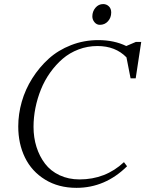

<svg xmlns="http://www.w3.org/2000/svg" viewBox="-20 -906 715 934"><path d="M68.8 -291Q68.8 -351.1 85.9 -411.1Q103 -471.2 137 -524.9Q170.9 -578.6 217 -620.4Q263.2 -662.1 325.7 -686.5Q388.2 -710.9 458 -710.9Q535.2 -710.9 594.2 -682.1L641.1 -702.1H667L640.1 -524.9H615.2L595.2 -627Q541.5 -682.1 454.1 -682.1Q405.8 -682.1 362.1 -665.5Q318.4 -648.9 284.9 -620.1Q251.5 -591.3 224.1 -553Q196.8 -514.6 179.2 -470.9Q161.6 -427.2 152.3 -380.9Q143.1 -334.5 143.1 -289.1Q143.1 -236.8 157.5 -191.2Q171.9 -145.5 199 -109.9Q226.1 -74.2 269.5 -53.7Q313 -33.2 367.2 -33.2Q493.2 -33.2 583 -117.2L598.1 -97.2Q491.7 7.8 352.1 7.8Q264.6 7.8 199.5 -32.2Q134.3 -72.3 101.6 -139.4Q68.8 -206.5 68.8 -291ZM429.2 -826.2Q429.2 -850.1 444.3 -868.2Q459.5 -886.2 481.9 -886.2Q498 -886.2 509.5 -875.2Q521 -864.3 521 -845.2Q521 -820.3 505.4 -802.7Q489.7 -785.2 465.8 -785.2Q450.2 -785.2 439.7 -797.9Q429.2 -810.5 429.2 -826.2Z"/></svg>

Font: Dihjauti
Style: Italic
Weight: 400
Italic angle: -9°
Designer: T. Christopher White
Version: Version 3.0.0